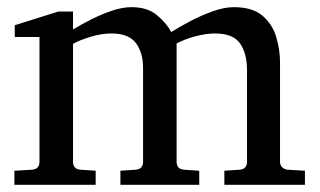

<svg xmlns="http://www.w3.org/2000/svg" viewBox="-20 -514 890 534"><path d="M828.1 0H604V-39.1L646 -42Q667 -43.5 667 -64V-318.8Q667 -365.2 647.7 -393.1Q628.4 -420.9 578.1 -420.9Q553.2 -420.9 523.7 -413.1Q494.1 -405.3 471.2 -393.1V-64Q471.2 -43.5 492.2 -42L534.2 -39.1V0H314.9V-39.1L356.9 -42Q377.9 -43.5 377.9 -64V-325.2Q377.9 -367.7 357.9 -394.3Q337.9 -420.9 290 -420.9Q261.7 -420.9 231 -411.4Q200.2 -401.9 183.1 -392.1V-64Q183.1 -43.5 204.1 -42L246.1 -39.1V0H20V-39.1L68.8 -42Q89.8 -43.5 89.8 -64V-411.1H21V-443.8L142.1 -481.9H183.1V-432.1Q205.6 -445.8 233.6 -460Q261.7 -474.1 291 -484.1Q320.3 -494.1 346.2 -494.1Q389.6 -494.1 416.5 -471.9Q443.4 -449.7 456.1 -424.8Q476.1 -437.5 506.8 -453.9Q537.6 -470.2 570.6 -482.2Q603.5 -494.1 629.9 -494.1Q682.6 -494.1 710.4 -470Q738.3 -445.8 748.5 -410.4Q758.8 -375 758.8 -340.8V-64Q758.8 -54.7 764.9 -48.8Q771 -43 779.8 -42L828.1 -39.1Z"/></svg>

Font: Abyssinica SIL
Style: Regular
Weight: 400
Designer: Victor Gaultney and Lorna Evans
Foundry: SIL International
Version: Version 2.100